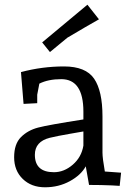

<svg xmlns="http://www.w3.org/2000/svg" viewBox="-20 -785 553 815"><path d="M80 -344 69 -479Q159 -503 251.5 -503Q344 -503 379.5 -451Q415 -399 415 -291V-137Q415 -114 425 -57L494 -52L488 4L455 2Q409 0 358 0L344 -79Q324 -42 276.5 -16Q229 10 171 10Q113 10 76.5 -25.5Q40 -61 40 -117.5Q40 -174 69 -203Q98 -232 142 -243.5Q186 -255 334 -278V-311Q334 -449 240 -449Q185 -449 147 -430Q138 -385 138 -383V-347ZM128 -128Q128 -54 209 -54Q252 -54 289 -86Q326 -118 334 -167V-227Q329 -226 276.5 -217Q224 -208 191 -200Q128 -184 128 -128ZM351 -765 400 -703Q350 -675 339 -668L266 -625L192 -564L159 -605Z"/></svg>

Font: Andada
Style: Regular
Weight: 400
Designer: Carolina Giovagnoli
Foundry: Carolina Giovagnoli
Version: Version 1.002